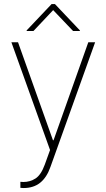

<svg xmlns="http://www.w3.org/2000/svg" viewBox="-20 -742 533 961"><path d="M82 198.2V168L96.7 168.9Q130.4 168.9 157.7 151.4Q185.1 133.8 204.1 82L230.5 8.8L37.1 -530.3H70.3L245.1 -40H248L421.9 -530.3H456.1L232.4 93.8Q213.9 146.5 180.7 172.9Q147.5 199.2 97.7 199.2Q85.9 199.2 82 198.2ZM246.1 -691.4 147.5 -586.9H113.3V-589.8L238.3 -721.7H254.9L379.9 -589.8V-586.9H345.7Z"/></svg>

Font: Pretendard Std Thin
Style: Regular
Weight: 100
Designer: Base glyphs from Inter by Rasmus Andersson; Hangeul glyphs from Noto Sans CJK(Source Han Sans) by Jang Soo-young and Kan
Foundry: Kil Hyung-jin
Version: Version 1.309